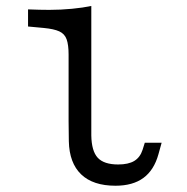

<svg xmlns="http://www.w3.org/2000/svg" viewBox="-20 -602 618 634"><path d="M206.5 -201.6V-421.8Q206.5 -454 200 -472.2Q193.5 -490.3 175.8 -498.4Q158.1 -506.5 124.2 -509.7L72.6 -514.5V-571Q93.5 -570.2 110.5 -569.8Q127.4 -569.4 142.7 -569.4Q180.6 -569.4 217.7 -573Q254.8 -576.6 281.5 -582.3V-521V-571V-201.6ZM361.3 11.3Q287.1 11.3 248 -26.2Q208.9 -63.7 207.3 -135.5L206.5 -201.6H281.5V-154.8Q282.3 -103.2 302.8 -81Q323.4 -58.9 370.2 -58.9Q404 -58.9 423.4 -70.6Q442.7 -82.3 450.8 -107.3L458.1 -130.6H513.7L503.2 -92.7Q488.7 -40.3 453.6 -14.5Q418.5 11.3 361.3 11.3Z"/></svg>

Font: Playfair 5pt SemiExpanded Light
Style: Regular
Weight: 300
Width: 6
Designer: Claus Eggers Sørensen
Foundry: Claus Eggers Sørensen
Version: Version 2.203